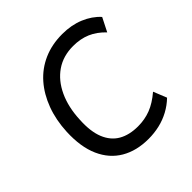

<svg xmlns="http://www.w3.org/2000/svg" viewBox="-192 -882 1046 1046"><g transform="rotate(-45 331.0 -359.5)"><path d="M368 9Q276 9 209.5 -30Q143 -69 109 -145.5Q75 -222 80 -334Q84 -421 111 -493.5Q138 -566 184 -618.5Q230 -671 294.5 -699.5Q359 -728 439 -728Q509 -728 565.5 -704.5Q622 -681 659 -640L619 -561Q580 -602 535.5 -621Q491 -640 435 -640Q358 -640 302 -601.5Q246 -563 213.5 -493Q181 -423 177 -330Q172 -244 194.5 -188.5Q217 -133 263 -106.5Q309 -80 376 -80Q428 -80 473.5 -97.5Q519 -115 567 -156L598 -79Q568 -50 531 -30Q494 -10 453 -0.5Q412 9 368 9Z"/></g></svg>

Font: Nunitoga
Style: Medium Italic
Weight: 500
Italic angle: -9°
Designer: Vernon Adams
Foundry: Vernon Adams
Version: Version 1.0